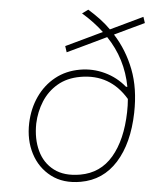

<svg xmlns="http://www.w3.org/2000/svg" viewBox="-54 -796 723 852"><g transform="rotate(-5 308.0 -370.0)"><path d="M271 9Q193 9 141.8 -30.2Q90.5 -69.5 70.5 -133.2Q50.5 -197 66 -271Q79.5 -334.5 113.5 -383.2Q147.5 -432 197.8 -459.5Q248 -487 311 -487Q368 -487 420 -462.5Q472 -438 508 -393.5L514 -393Q512.5 -518.5 444 -620.5L414 -612Q382 -603 342.2 -592Q302.5 -581 259 -569L255 -597Q298.5 -609 338.2 -620Q378 -631 410 -640L427 -644.5Q391.5 -692 342 -735L371 -749Q395.5 -727.5 418 -703.8Q440.5 -680 459 -653.5Q491 -662.5 530 -673.2Q569 -684 612 -696L616 -668Q577 -657.5 541.2 -647.5Q505.5 -637.5 475 -629Q521 -557 538.2 -469.5Q555.5 -382 534 -275Q507 -141.5 439 -66.2Q371 9 271 9ZM97 -266Q84 -199 99 -143.8Q114 -88.5 157.2 -55.8Q200.5 -23 272 -23Q362 -23 420.2 -91.2Q478.5 -159.5 503 -281Q509 -310.5 511.5 -339Q442.5 -455 310 -455Q250 -455 206.2 -429.2Q162.5 -403.5 135.2 -360.5Q108 -317.5 97 -266Z"/></g></svg>

Font: Commissioner Thin
Style: Italic
Weight: 100
Italic angle: -12°
Designer: Kostas Bartsokas
Foundry: Kostas Bartsokas
Version: Version 1.000; ttfautohint (v1.8.3)